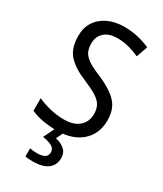

<svg xmlns="http://www.w3.org/2000/svg" viewBox="-235 -811 969 1139"><g transform="rotate(30 249.5 -242.0)"><path d="M455 -193Q455 -99 392.5 -44.5Q330 10 225 10Q171 10 125 1.5Q79 -7 46 -23V-109Q81 -92 129.5 -80Q178 -68 226 -68Q295 -68 331 -100.5Q367 -133 367 -185Q367 -220 353.5 -244Q340 -268 308 -288Q276 -308 221 -331Q139 -364 96.5 -410Q54 -456 54 -540Q53 -596 80 -637.5Q107 -679 155 -701.5Q203 -724 265 -724Q317 -724 362 -713Q407 -702 442 -686L415 -609Q380 -625 342 -635Q304 -645 264 -645Q205 -645 174 -616Q143 -587 143 -541Q143 -504 156 -480.5Q169 -457 199.5 -437.5Q230 -418 282 -397Q367 -361 411 -316Q455 -271 455 -193ZM329 138Q329 187 294 213.5Q259 240 192 240Q158 240 140 235V180Q159 185 189 185Q259 185 259 140Q259 113 235 101Q211 89 173 83L213 0H268L243 52Q281 60 305 81Q329 102 329 138Z"/></g></svg>

Font: Noto Sans Myanmar SemiCondensed
Style: Regular
Weight: 400
Width: 4
Designer: Monotype Design Team
Foundry: Monotype Imaging Inc.
Version: Version 2.107; ttfautohint (v1.8.4.7-5d5b)